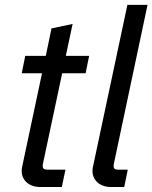

<svg xmlns="http://www.w3.org/2000/svg" viewBox="-20 -752 613 772"><path d="M143.1 0Q103.5 0 82.5 -23.4Q61.5 -46.9 69.3 -82.5L148.9 -457.5H67.4L81.5 -527.3H164.1L187 -637.7L272 -655.8L244.6 -527.3H338.4L324.2 -457.5H230L153.3 -96.7Q149.9 -81.5 153.8 -75.7Q157.7 -69.8 170.9 -69.8H243.2L228.5 0Z M427.7 0Q388.2 0 367.2 -23.4Q346.2 -46.9 354 -82.5L492.2 -732.4H573.2L438.5 -96.7Q435.1 -81.5 438.7 -75.7Q442.4 -69.8 455.6 -69.8H493.7L479.5 0Z"/></svg>

Font: Schibsted Grotesk
Style: Italic
Weight: 400
Italic angle: -12°
Designer: Bakken & Baeck AS, Henrik Kongsvoll
Foundry: Schibsted ASA
Version: Version 1.100; ttfautohint (v1.8.4.7-5d5b);gftools[0.9.25]